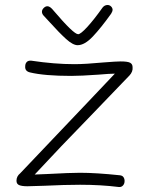

<svg xmlns="http://www.w3.org/2000/svg" viewBox="-20 -748 596 769"><path d="M301 -8Q240 -8 158 -4L90 -2Q68 -2 57 -6.5Q46 -11 46 -24Q46 -42 61 -54Q224 -225 331 -338L440 -453Q420 -453 374 -449Q304 -444 265 -444Q158 -444 100 -458Q79 -463 81 -483Q81 -493 87 -499.5Q93 -506 105 -505Q198 -491 278 -491Q321 -491 396 -498Q446 -502 463 -502Q492 -502 501.5 -496.5Q511 -491 511 -479Q513 -461 498 -445Q517 -465 344 -285Q220 -158 119 -49L169 -51Q262 -56 300 -56Q365 -56 460 -46Q470 -45 474.5 -38.5Q479 -32 479 -23Q479 -12 472.5 -5Q466 2 456 1Q384 -8 301 -8ZM431 -708Q431 -703 425 -693Q385 -637 352 -602Q319 -567 291 -567Q272 -567 244.5 -592Q217 -617 181 -657L156 -684Q148 -692 148 -701Q148 -709 155 -716Q162 -723 170 -723Q181 -723 195 -705Q275 -611 293 -611Q303 -611 330 -640.5Q357 -670 391 -718Q399 -728 411 -728Q419 -728 425 -722Q431 -716 431 -708Z"/></svg>

Font: Mali Light
Style: Regular
Weight: 300
Designer: Kitiyaporn Chalermlarp | Katatrad Aksorn Co.,Ltd.
Foundry: Cadson Demak Co.,Ltd.
Version: Version 1.000; ttfautohint (v1.6)